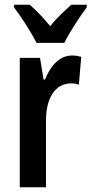

<svg xmlns="http://www.w3.org/2000/svg" viewBox="-20 -786 384 806"><path d="M133 -606H250C271 -649 314 -715 344 -755V-766H279C250 -738 222 -716 191 -676C162 -712 128 -746 105 -766H39V-755C71 -713 114 -646 133 -606ZM282 -553C229 -553 191 -508 169 -452H163L148 -543H63V0H173V-280C173 -372 210 -436 279 -436C287 -436 302 -435 311 -430L321 -547C305 -552 293 -553 282 -553Z"/></svg>

Font: Noto Sans Gurmukhi UI ExtraCondensed SemiBold
Style: Regular
Weight: 600
Width: 2
Designer: Jelle Bosma - Monotype Design Team
Foundry: Monotype Imaging Inc.
Version: Version 2.004